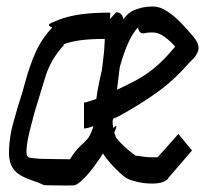

<svg xmlns="http://www.w3.org/2000/svg" viewBox="-20 -550 666 592"><path d="M339 -512Q362 -512 362 -475Q362 -462 360 -450.5Q358 -439 357 -425Q355 -391 351 -357.5Q347 -324 343 -292Q340 -268 335 -225.5Q330 -183 320 -144Q337 -165 338.5 -161.5Q340 -158 331 -137.5Q322 -117 305.5 -89.5Q289 -62 268.5 -34.5Q248 -7 228 10Q215 21 208.5 21.5Q202 22 183 22Q163 22 140 21.5Q117 21 116 21Q100 13 78.5 6Q57 -1 41 -11Q23 -22 14.5 -41Q6 -60 8 -93Q10 -131 20 -168Q30 -205 35 -221Q48 -260 59.5 -303Q71 -346 89.5 -388Q108 -430 141 -465Q128 -471 131.5 -475Q135 -479 161 -489Q193 -501 230.5 -506Q268 -511 318 -511H320L319 -491L338 -512ZM122 -60Q123 -60 146.5 -59.5Q170 -59 190 -59H196Q212 -86 229 -101Q246 -116 253 -126Q261 -139 267.5 -158.5Q274 -178 279.5 -210.5Q285 -243 290 -295Q293 -328 297.5 -361Q302 -394 303 -425Q303 -428 303 -430Q260 -430 229 -426Q198 -422 175 -413L177 -412H178Q137 -368 120.5 -315Q104 -262 86 -202Q81 -181 73 -151.5Q65 -122 62 -93Q61 -78 62.5 -72.5Q64 -67 70 -64Q72 -64 85 -62Q98 -60 122 -60ZM530 -137 572 -86 498 0H499Q486 16 449 16Q425 16 402 10.5Q379 5 368 -2Q350 -15 328 -38.5Q306 -62 295 -81L293 -82Q277 -112 274 -163Q263 -159 254 -156.5Q245 -154 241 -154H239V-234H241Q244 -234 254.5 -237.5Q265 -241 277 -245Q284 -298 299 -351Q314 -404 334 -446Q354 -488 376 -508Q384 -515 394 -519Q404 -523 420 -527Q437 -530 451 -530Q473 -530 495 -515.5Q517 -501 537 -480.5Q557 -460 572 -442Q599 -412 590 -391Q585 -378 575.5 -368.5Q566 -359 561 -354Q515 -301 462 -263.5Q409 -226 347 -192Q343 -190 327 -183Q327 -150 336 -131Q335 -127 352.5 -109Q370 -91 390 -76L398 -70Q403 -70 418 -67.5Q433 -65 449 -65Q456 -65 460 -65Q464 -65 466 -65ZM428 -448Q415 -445 410 -453Q405 -461 406 -466Q390 -450 376 -419Q362 -388 351 -349Q340 -310 334 -270Q366 -285 396 -300.5Q426 -316 456 -340.5Q486 -365 519 -405L520 -406Q507 -422 488 -436Q469 -450 451 -450Q446 -450 438 -449.5Q430 -449 428 -448Z"/></svg>

Font: Syne
Style: Italic
Weight: 400
Italic angle: -9°
Designer: Lucas Descroix
Foundry: Bonjour Monde
Version: Version 2.000; ttfautohint (v1.8.3)